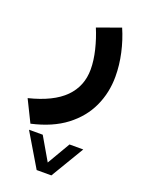

<svg xmlns="http://www.w3.org/2000/svg" viewBox="-178 -369 669 898"><g transform="rotate(20 157.0 80.5)"><path d="M121.6 461.4 23.4 296.4H91.8L158.2 410.6L225.1 296.4H293.5L194.8 461.4ZM269.5 -301.3Q292.5 -248.5 305.4 -190.2Q318.4 -131.8 318.4 -74.7Q318.4 5.4 286.4 74.7Q254.4 144 188.5 194.3Q122.6 244.6 20 267.6L-33.2 159.7Q85.4 130.4 141.8 73.5Q198.2 16.6 198.2 -66.9Q198.2 -110.8 185.8 -162.1Q173.3 -213.4 153.8 -259.8Z"/></g></svg>

Font: Vazir
Style: Bold
Weight: 700
Designer: Saber Rastikerdar
Foundry: Saber Rastikerdar
Version: Version 30.0.0